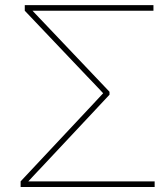

<svg xmlns="http://www.w3.org/2000/svg" viewBox="-20 -748 639 768"><path d="M62.5 0V-22.5L330.6 -308.6Q342.3 -320.8 353.8 -333.3Q365.2 -345.7 376.7 -357.9Q388.2 -370.1 399.4 -382.3V-367.7Q388.2 -379.9 376.7 -392.1Q365.2 -404.3 353.8 -416.3Q342.3 -428.2 330.6 -440.4L79.1 -705.1V-727.5H593.8V-705.1H174.3Q155.8 -705.1 137 -705.1Q118.2 -705.1 99.6 -705.1L103 -712.4Q111.3 -704.1 119.1 -695.6Q127 -687 135 -678.7Q143.1 -670.4 150.9 -662.1L418 -380.9V-369.1L150.9 -84Q140.1 -72.8 129.4 -61.3Q118.7 -49.8 107.9 -38.3Q97.2 -26.9 86.4 -15.1L83 -22.5Q106 -22.5 128.9 -22.5Q151.9 -22.5 174.3 -22.5H598.6V0Z"/></svg>

Font: Inter Thin
Style: Regular
Weight: 250
Designer: Rasmus Andersson
Foundry: rsms
Version: Version 4.001;git-66647c0bb